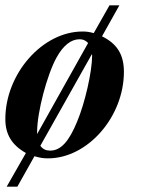

<svg xmlns="http://www.w3.org/2000/svg" viewBox="-23 -580 543 719"><path d="M424 -560H387L328 -456C310 -461 300 -462 286 -462C136 -462 -3 -304 -3 -134C-3 -77 21 -37 74 -7L2 119H42L106 5C126 11 139 13 157 13C305 13 441 -142 441 -311C441 -375 416 -416 359 -444ZM116 -78V-86C116 -160 153 -300 189 -365C214 -410 243 -433 275 -433C288 -433 297 -429 307 -419ZM321 -377C322 -375 322 -374 322 -372C322 -312 295 -194 266 -125C235 -49 204 -16 165 -16C149 -16 138 -21 128 -34Z"/></svg>

Font: STIXGeneral
Style: Bold Italic
Weight: 700
Italic angle: -16.33°
Designer: MicroPress Inc., with final additions and corrections provided by Coen Hoffman, Elsevier (retired)
Version: Version 1.1.0